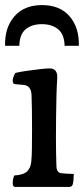

<svg xmlns="http://www.w3.org/2000/svg" viewBox="-20 -815 330 755"><path d="M40 -80Q30 -80 30 -94Q30 -111 36 -125Q72 -127 86.5 -141Q101 -155 103 -180Q105 -197 105.5 -232Q106 -267 106 -306Q106 -345 105.5 -382.5Q105 -420 104 -442Q102 -478 74 -481L40 -484Q30 -484 30 -497Q30 -510 40 -528Q55 -532 82.5 -536Q110 -540 136.5 -543Q163 -546 175 -546Q208 -546 205 -506Q203 -477 202 -437.5Q201 -398 200.5 -354.5Q200 -311 200 -270Q200 -240 200.5 -212Q201 -184 202 -159Q203 -146 208 -140.5Q213 -135 219 -134Q228 -133 242.5 -132Q257 -131 270 -131Q270 -104 266 -90Q263 -80 252 -80ZM290 -635H234Q233 -680 208.5 -700Q184 -720 145 -720Q105 -720 81 -700Q57 -680 56 -635H0Q-2 -706 36.5 -750.5Q75 -795 145 -795Q216 -795 254 -750.5Q292 -706 290 -635Z"/></svg>

Font: Gowun Batang
Style: Bold
Weight: 700
Designer: Yanghee Ryu
Foundry: Yanghee Ryu
Version: Version 2.000